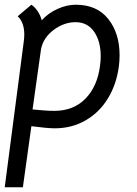

<svg xmlns="http://www.w3.org/2000/svg" viewBox="-24 -534 581 814"><path d="M483 -300Q483 -277 480 -253Q470 -177 434 -117.5Q398 -58 339.5 -24Q281 10 208 10Q177 10 109 1L73 260H-4L76 -352Q79 -372 79 -387Q79 -439 51 -465L109 -514Q123 -505 135 -487.5Q147 -470 153 -448Q181 -479 220.5 -496.5Q260 -514 297 -514Q387 -514 435 -453.5Q483 -393 483 -300ZM400 -255Q403 -276 403 -295Q403 -359 375 -399.5Q347 -440 296 -440Q248 -440 204 -407.5Q160 -375 150 -326L114 -70Q171 -64 206 -64Q288 -64 338.5 -116Q389 -168 400 -255Z"/></svg>

Font: Bellota
Style: Bold Italic
Weight: 700
Italic angle: -7.5°
Designer: Kemie Guaida
Foundry: Kemie Guaida
Version: Version 4.001